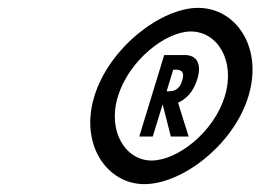

<svg xmlns="http://www.w3.org/2000/svg" viewBox="-20 -860 662 488"><path d="M219.7 -615C182.1 -492 252.5 -392 346.6 -392C443.2 -392 573.7 -492 611.3 -615C649.2 -739 580.1 -840 483.6 -840C389.5 -840 257.6 -739 219.7 -615ZM279.7 -615C307.5 -706 400.4 -780 465.2 -780C532.3 -780 579.2 -706 551.3 -615C523.8 -525 432 -452 365 -452C300.1 -452 252.2 -525 279.7 -615ZM397.3 -720 334 -513H368.3L393.4 -595L414.2 -513H459.4L432.5 -599C453.5 -608 471.7 -627 481.5 -659C493.7 -699 479 -720 450.5 -720ZM403.5 -628 420.3 -683H424.7C437 -683 451 -681 443.1 -655C435.4 -630 420.2 -628 407.8 -628Z"/></svg>

Font: Hussar
Style: BdSuprConOblThree
Weight: 700
Foundry: Cannot Into Space Fonts
Version: Version 2.00